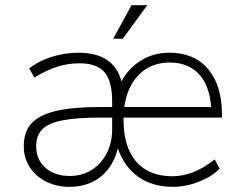

<svg xmlns="http://www.w3.org/2000/svg" viewBox="-20 -716 930 743"><path d="M458 -261V-254Q458 -147 507 -90.5Q556 -34 647 -34Q729 -34 811 -99L830 -63Q799 -32 749 -12.5Q699 7 649 7Q570 7 515.5 -31.5Q461 -70 436 -142Q419 -72 370 -32.5Q321 7 249 7Q200 7 160 -12.5Q120 -32 96.5 -67Q73 -102 72 -146Q71 -203 100 -236.5Q129 -270 194 -286Q259 -302 371 -302H414V-324Q414 -402 384.5 -436.5Q355 -471 288 -471Q243 -471 201 -457.5Q159 -444 113 -416L93 -451Q129 -480 180 -496Q231 -512 283 -512Q421 -512 450 -401Q478 -453 526.5 -482.5Q575 -512 636 -512Q732 -512 785.5 -448.5Q839 -385 839 -271V-261ZM461 -302H797Q791 -385 749.5 -429.5Q708 -474 637 -474Q565 -474 518.5 -428Q472 -382 461 -302ZM414 -216V-261H373Q275 -261 220.5 -250Q166 -239 143 -215Q120 -191 120 -150Q120 -98 156 -66.5Q192 -35 250 -35Q297 -35 334 -58Q371 -81 392.5 -122Q414 -163 414 -216ZM455 -566H418L489 -696H550Z"/></svg>

Font: MuliDisplayVN ExtraLight
Style: Regular
Weight: 200
Designer: Vernon Adams
Foundry: Vernon Adams
Version: Version 2.100